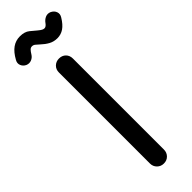

<svg xmlns="http://www.w3.org/2000/svg" viewBox="-354 -1009 1010 1010"><g transform="rotate(-45 150.5 -504.5)"><path d="M152 0Q130 0 115 -15Q100 -30 100 -52V-729Q100 -752 115 -766.5Q130 -781 152 -781Q175 -781 189.5 -766.5Q204 -752 204 -729V-52Q204 -30 189.5 -15Q175 0 152 0ZM222 -862Q196 -862 175 -873.5Q154 -885 135 -903Q123 -914 115 -920.5Q107 -927 97 -927Q87 -927 80 -919.5Q73 -912 65 -899Q56 -884 40 -877.5Q24 -871 7 -878Q-10 -886 -16.5 -902.5Q-23 -919 -13 -936Q8 -974 33 -991.5Q58 -1009 89 -1009Q124 -1009 144 -992.5Q164 -976 177 -965Q189 -955 196.5 -951Q204 -947 211 -947Q222 -947 233 -962Q244 -978 260 -985Q276 -992 293 -985Q312 -976 318 -959Q324 -942 313 -925Q293 -892 271 -877Q249 -862 222 -862Z"/></g></svg>

Font: Comfortaa
Style: Bold
Weight: 700
Designer: Johan Aakerlund
Foundry: Johan Aakerlund
Version: Version 3.104; ttfautohint (v1.8.1.43-b0c9)